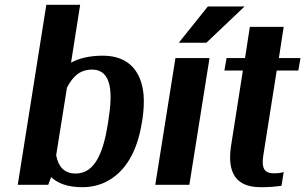

<svg xmlns="http://www.w3.org/2000/svg" viewBox="-20 -770 1272 800"><path d="M54 0H181L193 -32C219 -8 258 10 323 10C357 10 389 3 417 -10C502 -50 552 -139 571 -259L573 -270C579 -309 581 -345 578 -378C569 -468 520 -538 409 -538C349 -538 308 -526 276 -509L314 -750H173ZM214 -123 259 -405C284 -453 314 -480 364 -480C446 -480 450 -383 432 -272L430 -257C412 -143 379 -47 296 -47C246 -47 223 -77 214 -123Z M627 0H769L853 -528H711ZM725 -592H840L999 -743H846Z M915 -476H992L943 -164C925 -49 964 10 1066 10C1100 10 1126 8 1153 4L1162 -53C1149 -49 1136 -48 1120 -48C1081 -48 1069 -70 1077 -122L1133 -476H1223L1232 -528H1142L1162 -658H1021L1001 -528H924Z"/></svg>

Font: Aerodynamic
Style: Obl
Weight: 500
Designer: Google
Version: Version 2.000980; 2014